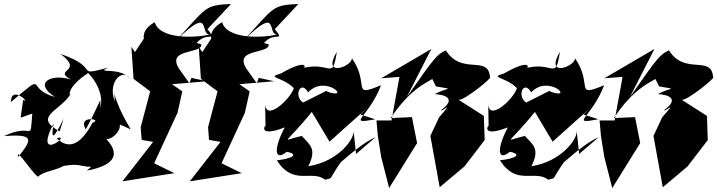

<svg xmlns="http://www.w3.org/2000/svg" viewBox="-24 -856 3620 969"><path d="M80 -262 139 -283C126 -127 149 -242 -4 -169C150 -181 140 -154 68 -64C50 -127 167 62 172 32C218 -5 321 6 339 -74C248 23 298 -41 392 -19C517 10 537 -105 414 5C576 -24 590 -96 476 -187C511 -80 671 -266 512 -259L636 -203C531 -377 555 -432 555 -345C515 -449 607 -525 637 -445C605 -527 443 -479 524 -515C342 -468 494 -511 281 -584C404 -492 240 -507 333 -455C232 -486 143 -437 253 -367C99 -407 224 -503 31 -341C32 -431 136 -328 93 -352ZM440 -262 409 -203C364 -278 500 -254 443 -237C389 -135 329 -94 262 -158C347 -186 140 -26 247 -234C225 -113 269 -200 297 -257L277 -193C140 -268 278 -294 333 -382C330 -361 300 -407 420 -487C402 -506 511 -414 482 -306C459 -298 490 -267 482 -350Z M968 -639C1020 -700 1077 -640 1023 -709L1142 -836C1007 -830 1020 -819 868 -655C1050 -833 980 -681 1035 -682C962 -664 781 -657 757 -744C755 -742 694 -714 702 -661L657 -593L639 -620L650 -458L734 -395L686 -214L691 -150L749 -140L594 59L856 18L754 -32L872 -287L896 -395L844 -431L1020 -446L942 -463L932 -436L889 -496C798 -616 998 -580 992 -632Z M1308 -639C1360 -700 1417 -640 1363 -709L1482 -836C1347 -830 1360 -819 1208 -655C1390 -833 1320 -681 1375 -682C1302 -664 1121 -657 1097 -744C1095 -742 1034 -714 1042 -661L997 -593L979 -620L990 -458L1074 -395L1026 -214L1031 -150L1089 -140L934 59L1196 18L1094 -32L1212 -287L1236 -395L1184 -431L1360 -446L1282 -463L1272 -436L1229 -496C1138 -616 1338 -580 1332 -632Z M1773 -79 1760 -199C1769 -156 1682 -40 1532 -17C1576 -105 1541 -124 1499 -170C1388 -145 1409 -116 1556 -299L1533 -319L1639 -141L1830 -312L1795 -278L1870 -254C1719 -226 1837 -261 1899 -426C1744 -361 1845 -429 1752 -562C1754 -521 1597 -461 1676 -595C1652 -437 1644 -559 1483 -506C1514 -487 1561 -581 1393 -485C1315 -463 1403 -469 1459 -411C1442 -355 1309 -232 1314 -342L1316 -216C1320 -239 1265 -156 1413 -213C1351 -95 1366 -42 1423 -90C1488 -77 1450 -55 1373 -47C1457 85 1549 -2 1617 51C1665 37 1621 66 1712 -60C1640 24 1775 -123 1871 -163ZM1686 -318 1624 -398 1505 -338 1523 -330C1449 -353 1489 -462 1531 -390C1620 -484 1755 -346 1624 -395Z M2176 -420C2274 -402 2238 -418 2170 -381C2170 -381 2306 -377 2201 -299C2209 -291 2273 -356 2192 -264L2148 -170L2195 89L2320 -16L2422 -149L2418 -271L2291 -352C2320 -349 2463 -465 2449 -466C2441 -582 2307 -473 2226 -602C2182 -580 2177 -578 2029 -366L2153 -609L1900 -461L1992 -468L1952 -248H1876L1883 -169L1900 -63L1940 93L2081 -134L2055 -265L1948 -260C2100 -491 2222 -437 2140 -494Z M2899 -79 2886 -199C2895 -156 2808 -40 2658 -17C2702 -105 2667 -124 2625 -170C2514 -145 2535 -116 2682 -299L2659 -319L2765 -141L2956 -312L2921 -278L2996 -254C2845 -226 2963 -261 3025 -426C2870 -361 2971 -429 2878 -562C2880 -521 2723 -461 2802 -595C2778 -437 2770 -559 2609 -506C2640 -487 2687 -581 2519 -485C2441 -463 2529 -469 2585 -411C2568 -355 2435 -232 2440 -342L2442 -216C2446 -239 2391 -156 2539 -213C2477 -95 2492 -42 2549 -90C2614 -77 2576 -55 2499 -47C2583 85 2675 -2 2743 51C2791 37 2747 66 2838 -60C2766 24 2901 -123 2997 -163ZM2812 -318 2750 -398 2631 -338 2649 -330C2575 -353 2615 -462 2657 -390C2746 -484 2881 -346 2750 -395Z M3302 -420C3400 -402 3364 -418 3296 -381C3296 -381 3432 -377 3327 -299C3335 -291 3399 -356 3318 -264L3274 -170L3321 89L3446 -16L3548 -149L3544 -271L3417 -352C3446 -349 3589 -465 3575 -466C3567 -582 3433 -473 3352 -602C3308 -580 3303 -578 3155 -366L3279 -609L3026 -461L3118 -468L3078 -248H3002L3009 -169L3026 -63L3066 93L3207 -134L3181 -265L3074 -260C3226 -491 3348 -437 3266 -494Z"/></svg>

Font: Asimov Silicon
Style: Regular
Weight: 400
Designer: Google
Version: Version 2.000980; 2014